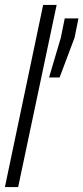

<svg xmlns="http://www.w3.org/2000/svg" viewBox="-23 -763 340 783"><path d="M-3 0 153 -743H208L51 0ZM177 -447 225 -609 241 -688H297L281 -609L220 -447Z"/></svg>

Font: Saira UltraCondensed
Style: Italic
Weight: 400
Width: 1
Italic angle: -12°
Designer: Hector Gatti with collaboration of the Omnibus-Type team
Foundry: Omnibus-Type
Version: Version 1.101